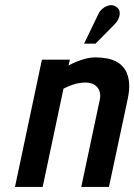

<svg xmlns="http://www.w3.org/2000/svg" viewBox="-20 -735 529 756"><path d="M430 -638Q442 -650 447.5 -663.5Q453 -677 451 -689Q449 -701 438 -708Q426 -717 411 -714Q396 -711 384 -701Q372 -691 367 -679L311 -563H356ZM373 -343 300 1H409L483 -346Q491 -384 488 -412Q485 -440 473.5 -459Q462 -478 444 -489Q426 -500 403.5 -504.5Q381 -509 357 -509Q336 -509 315.5 -503.5Q295 -498 277.5 -490.5Q260 -483 250 -477L255 -500H145L39 1H148L230 -386Q248 -395 263.5 -400.5Q279 -406 292 -408Q305 -410 316 -410Q332 -410 344 -405Q356 -400 363.5 -391Q371 -382 373.5 -369.5Q376 -357 373 -343Z"/></svg>

Font: Advent Pro
Style: Italic
Weight: 400
Italic angle: -12°
Designer: VivaRado, Andreas Kalpakidis
Foundry: VivaRado, Andreas Kalpakidis
Version: Version 3.000